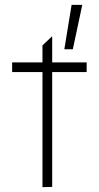

<svg xmlns="http://www.w3.org/2000/svg" viewBox="-20 -770 407 791"><path d="M155 -473H30V-513H155V-583L194 -620L195 -619V-513H337V-473H195V0L155 1ZM275 -750H319L280 -567H245Z"/></svg>

Font: Lineal Thin
Style: Regular
Weight: 200
Designer: Created by Frank Adebiaye with contributions from Anton Moglia & Ariel Martín Pérez
Created by Frank ADEBIAYE with FontF
Foundry: Velvetyne Type Foundry
Version: Version 2.000;Glyphs 3.2 (3227)